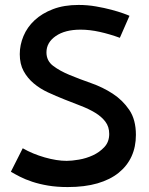

<svg xmlns="http://www.w3.org/2000/svg" viewBox="-20 -749 605 777"><path d="M504 -685 465 -596Q424 -611 383.5 -620Q343 -629 306 -629Q243 -629 205.5 -603Q168 -577 168 -537Q168 -503 195 -482.5Q222 -462 262 -445.5Q302 -429 349 -412.5Q396 -396 436 -370Q476 -344 503 -304.5Q530 -265 530 -203Q530 -155 512.5 -116.5Q495 -78 460.5 -50Q426 -22 374.5 -7Q323 8 254 8Q210 8 174.5 2Q139 -4 110.5 -13.5Q82 -23 60.5 -34Q39 -45 24 -54L72 -149Q112 -126 161 -112Q210 -98 250 -98Q270 -98 299.5 -103Q329 -108 356 -120.5Q383 -133 402.5 -154Q422 -175 422 -207Q422 -236 406.5 -256.5Q391 -277 365.5 -292.5Q340 -308 307.5 -320.5Q275 -333 241 -346.5Q207 -360 174.5 -375Q142 -390 116.5 -411.5Q91 -433 75.5 -461.5Q60 -490 60 -530Q60 -567 75 -603Q90 -639 120 -667Q150 -695 194.5 -712Q239 -729 298 -729Q334 -729 368.5 -723Q403 -717 431 -709.5Q459 -702 478.5 -695Q498 -688 504 -685Z"/></svg>

Font: JosefinSans
Style: SemiBold
Weight: 600
Designer: Santiago Orozco
Foundry: Typemade
Version: Version 1.0 ; ttfautohint (v1.3)